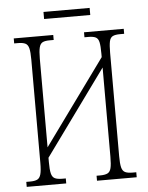

<svg xmlns="http://www.w3.org/2000/svg" viewBox="-57 -874 709 920"><g transform="rotate(-5 298.0 -414.0)"><path d="M34 0V-24H52Q75 -24 87 -30Q99 -36 104 -54Q109 -72 109 -109V-606Q109 -642 104.5 -660Q100 -678 87.5 -684Q75 -690 52 -690H34V-714H224V-690H205Q182 -690 170.5 -684Q159 -678 154.5 -660Q150 -642 150 -606V-180L446 -588V-605Q446 -642 442 -660Q438 -678 426 -684Q414 -690 391 -690H372V-714H563V-690H543Q520 -690 508 -684Q496 -678 492 -660Q488 -642 488 -605V-108Q488 -72 492.5 -54Q497 -36 509.5 -30Q522 -24 545 -24H563V0H372V-24H389Q412 -24 424.5 -30Q437 -36 441.5 -54Q446 -72 446 -109V-538L150 -130V-109Q150 -72 154.5 -54Q159 -36 171.5 -30Q184 -24 207 -24H224V0ZM187 -794V-828H409V-794Z"/></g></svg>

Font: Noto Serif ExtraCondensed ExtraLight
Style: Regular
Weight: 200
Width: 2
Designer: Monotype Design Team
Foundry: Monotype Imaging Inc.
Version: Version 2.015